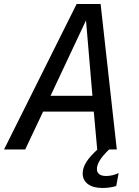

<svg xmlns="http://www.w3.org/2000/svg" viewBox="-72 -749 694 962"><path d="M460.4 132.8Q474.6 132.8 490.7 129.2Q506.8 125.5 522.5 118.2L510.3 183.1Q476.6 192.9 442.4 192.9Q394.5 192.9 368.4 173.3Q342.3 153.8 342.3 119.6Q342.3 92.3 360.4 63.2Q378.4 34.2 416.5 0H415L397.9 -189.9H144L54.2 0H-51.8L312 -729H432.1L513.2 0H474.6Q444.8 28.3 429.2 52.7Q413.6 77.1 413.6 97.7Q413.6 114.7 425.3 123.8Q437 132.8 460.4 132.8ZM391.1 -269 358.9 -647 181.2 -269Z"/></svg>

Font: Hack
Style: Italic
Weight: 400
Italic angle: -11°
Monospace: yes
Designer: Christopher Simpkins
Foundry: Christopher Simpkins
Version: Version 2.019; ttfautohint (v1.4.1) -l 4 -r 80 -G 350 -x 0 -